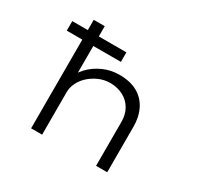

<svg xmlns="http://www.w3.org/2000/svg" viewBox="-154 -937 1185 1134"><g transform="rotate(30 439.0 -370.0)"><path d="M74 -605V-670H443V-605ZM180 0V-740H255V-379L229 -367Q241 -412 277 -450Q313 -488 364.5 -511.5Q416 -535 475 -535Q550 -535 599.5 -506.5Q649 -478 674 -427Q699 -376 699 -310V0H623V-300Q623 -350 601.5 -387Q580 -424 542 -444.5Q504 -465 455 -466Q411 -466 374.5 -449.5Q338 -433 311 -408Q284 -383 269.5 -352Q255 -321 255 -291V0H218Q201 0 191.5 0Q182 0 180 0Z"/></g></svg>

Font: Lexend Peta Light
Style: Regular
Weight: 300
Version: Version 1.007